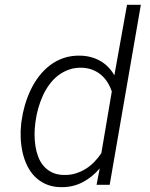

<svg xmlns="http://www.w3.org/2000/svg" viewBox="-20 -770 627 800"><path d="M69.8 -266.1Q74.2 -298.8 83.7 -331.8Q93.3 -364.7 107.9 -395.5Q122.6 -426.3 142.8 -452.6Q163.1 -479 189 -498.5Q214.8 -518.1 246.3 -528.6Q277.8 -539.1 315.4 -538.1Q360.4 -537.1 397.2 -516.4Q434.1 -495.6 456.5 -456.1L509.3 -750H566.9L437 0H382.3L395.5 -68.4Q363.8 -30.8 322.5 -9.8Q281.2 11.2 231 9.8Q196.3 8.8 169.7 -3.4Q143.1 -15.6 124 -35.4Q105 -55.2 92.5 -81.3Q80.1 -107.4 73.7 -136.7Q67.4 -166 66.2 -196.5Q64.9 -227.1 68.4 -255.9ZM127 -255.9Q124 -233.4 124 -209Q124 -184.6 127.7 -161.1Q131.3 -137.7 139.4 -116.5Q147.5 -95.2 161.4 -78.9Q175.3 -62.5 195.6 -52.2Q215.8 -42 244.1 -41Q269.5 -40 292.5 -46.6Q315.4 -53.2 335.2 -65.2Q355 -77.1 371.8 -94.2Q388.7 -111.3 402.3 -131.8L445.8 -388.7Q439 -409.7 427.5 -427.7Q416 -445.8 400.4 -458.7Q384.8 -471.7 365.2 -479.2Q345.7 -486.8 322.8 -487.8Q292 -488.8 266.8 -479.7Q241.7 -470.7 221.4 -454.8Q201.2 -439 185.3 -417.2Q169.4 -395.5 158.2 -370.6Q147 -345.7 139.4 -318.8Q131.8 -292 128.4 -266.1Z"/></svg>

Font: Roboto Mono Light
Style: Italic
Weight: 300
Designer: Google
Version: Version 2.000985; 2015; ttfautohint (v1.3)